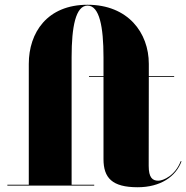

<svg xmlns="http://www.w3.org/2000/svg" viewBox="-20 -780 783 807"><path d="M11 -3.5V0H376V-3.5H281V-540C281 -667 298 -756.5 348 -756.5C398 -756.5 415 -667 415 -540V-460H354V-456.5H415V-111.5C415 -32 451.5 7 558.5 7C654.5 7 719 -37.5 743 -102L739.5 -102.5C716.5 -42 666 -20.5 645.5 -20.5C621 -20.5 605 -33 605 -83L605.5 -456.5H712V-460H605.5V-511.5C605.5 -642.5 518 -760 348 -760C178 -760 101 -642.5 101 -511.5V-3.5Z"/></svg>

Font: Bodoni* 48pt Fatface
Style: Regular
Weight: 900
Version: Version 2.3